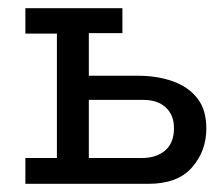

<svg xmlns="http://www.w3.org/2000/svg" viewBox="-20 -449 544 469"><path d="M42 0V-63H119V-367H42V-429H279V-368H197V-264H317Q364 -264 402 -250.5Q440 -237 462 -209Q484 -181 484 -135Q484 -80 449 -40Q414 0 343 0ZM197 -63H326Q362 -63 383.5 -81.5Q405 -100 405 -136Q405 -168 385 -186.5Q365 -205 330 -205H197Z"/></svg>

Font: Podkova
Style: Regular
Weight: 400
Designer: Ilya Yudin
Foundry: Cyreal (www.cyreal.org)
Version: Version 2.103